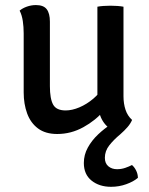

<svg xmlns="http://www.w3.org/2000/svg" viewBox="-20 -520 587 758"><path d="M467.5 -140Q467.5 -111 475.5 -86.8Q483.5 -62.5 501.5 -46.5L421.5 -7Q392 -25 378.2 -56.8Q364.5 -88.5 364.5 -125V-493.5Q374.5 -495.5 388.2 -496.5Q402 -497.5 416 -497.5Q430 -497.5 443.5 -496.5Q457 -495.5 467.5 -493.5ZM73.5 -388Q73.5 -414 70 -437.2Q66.5 -460.5 57.5 -478Q68.5 -487.5 86 -493.8Q103.5 -500 122 -500Q152 -500 164.5 -483.5Q177 -467 177 -434.5V-180Q177 -130 189.8 -107Q202.5 -84 239 -84Q264.5 -84 293.5 -96.2Q322.5 -108.5 348.5 -130.5Q374.5 -152.5 390.5 -182V-83.5Q357.5 -44.5 309 -17.8Q260.5 9 206 9Q159.5 9 130.2 -12.8Q101 -34.5 87.2 -72Q73.5 -109.5 73.5 -155ZM501 131.5Q510.5 139.5 517.2 152.8Q524 166 524.5 182Q507 197 478.5 207.2Q450 217.5 418.5 217.5Q372 217.5 341.5 193Q311 168.5 311 123.5Q311 91 326.8 62.5Q342.5 34 367.5 10.5Q392.5 -13 419 -30L501.5 -46.5Q495 -31.5 483.2 -18Q471.5 -4.5 454.5 10.5Q429 31.5 411.5 53.8Q394 76 394 103Q394 125 407.8 136.5Q421.5 148 442 148Q459 148 474.2 142.8Q489.5 137.5 501 131.5Z"/></svg>

Font: Signika
Style: Regular
Weight: 400
Designer: Anna Giedry
Foundry: Anna Giedry
Version: Version 2.001